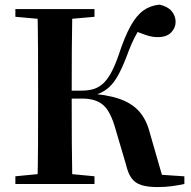

<svg xmlns="http://www.w3.org/2000/svg" viewBox="-20 -779 808 813"><path d="M45.1 0V-32.6L198.2 -47.3H226L380.1 -32.6V0ZM45.1 -707.9V-740.5H380.1V-707.9L226 -694.2H198.2ZM138.6 0Q140.6 -85.2 141 -171.8Q141.4 -258.5 141.4 -346.1V-393.6Q141.4 -481.3 141 -567.7Q140.6 -654.1 138.6 -740.5H286.3Q284.6 -655.6 284.1 -567.5Q283.6 -479.5 283.6 -387.2V-368.2Q283.6 -264.5 284.1 -175.6Q284.6 -86.6 286.3 0ZM513.9 -80.8 468.6 -234.2Q448 -307.6 416.6 -334.6Q385.2 -361.6 328 -361.6H220.9V-395.2H324.5Q352.3 -395.2 374.4 -401.4Q396.6 -407.7 414.9 -423.8Q433.3 -439.9 450 -470.1Q466.7 -500.3 482.8 -547.2Q507.5 -622.6 532.3 -667.7Q557.1 -712.7 586.6 -734.2Q616.2 -755.7 655.3 -759.4Q689.9 -751.8 706.7 -732Q723.6 -712.2 723.6 -686Q723.6 -660.8 704.5 -641.3Q685.4 -621.9 649.4 -621.9Q627 -621.2 601 -629.5Q575.1 -637.9 538.4 -653.9L588.1 -683.2Q571.5 -658.5 559.6 -637.8Q547.8 -617.2 537.4 -593.6Q527.1 -570 514.7 -536.4Q496.6 -489.5 479.6 -459.3Q462.7 -429.1 443.6 -411.3Q424.4 -393.4 400.6 -383.4Q376.7 -373.5 344 -366.3L345.5 -383.8Q430.1 -379.4 484.3 -360.8Q538.4 -342.3 569.4 -307.1Q600.4 -272 614.4 -216.4L673.4 -11.8L605.5 -42.8L760.7 -32.4V0Q733.3 5.9 705.9 9.5Q678.6 13.1 647.5 13.1Q605.5 13.1 579.1 4.8Q552.6 -3.5 537.5 -23.9Q522.4 -44.2 513.9 -80.8Z"/></svg>

Font: Noto Serif HK ExtraLight
Style: Regular
Weight: 200
Designer: Ryoko NISHIZUKA 西塚涼子 (kana & ideographs); Frank Grießhammer (Latin, Greek & Cyrillic); Wenlong ZHANG 张文龙 (bopomofo); San
Foundry: Adobe
Version: Version 2.002-H1;hotconv 1.1.0;makeotfexe 2.6.0